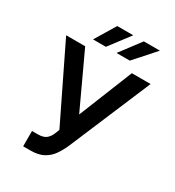

<svg xmlns="http://www.w3.org/2000/svg" viewBox="-220 -1066 1096 1203"><g transform="rotate(30 328.0 -464.5)"><path d="M188.6 9.9H136.7V-100.9H178.3Q220.5 -100.9 240.9 -119.1Q261.4 -137.4 272.4 -168L282 -192.5L22 -727.3H159.8L340.9 -338.1L497.5 -727.3H633.2L382.5 -134.2Q365.4 -95.9 342.5 -63Q319.6 -30.2 283.2 -10.1Q246.8 9.9 188.6 9.9ZM447.1 -789.1H350.9L462.7 -937.5H579.2ZM273.8 -789.1H180.8L270.6 -937.5H386.4Z"/></g></svg>

Font: Linik Sans SemiBold
Style: Regular
Weight: 600
Designer: Rasmus Andersson (font), Cristiano Sobral (main changes)
Foundry: rsms
Version: Version 3.018;June 1, 2022;FontCreator 14.0.0.2814 64-bit; t